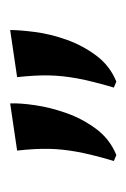

<svg xmlns="http://www.w3.org/2000/svg" viewBox="46 -800 254 387"><g transform="rotate(-90 173.5 -607.0)"><path d="M63 -700 158 -714Q159 -695 154.5 -664Q150 -633 138.5 -600.5Q127 -568 106.5 -540.5Q86 -513 54 -500L42 -505Q55 -549 60.5 -579Q66 -609 66.5 -636.5Q67 -664 63 -700ZM211 -700 306 -714Q306 -695 302 -664Q298 -633 286.5 -600.5Q275 -568 254.5 -540.5Q234 -513 202 -500L190 -505Q203 -549 208.5 -579Q214 -609 214.5 -636.5Q215 -664 211 -700Z"/></g></svg>

Font: Cinzel SemiBold
Style: Regular
Weight: 600
Designer: Natanael Gama
Version: Version 2.000